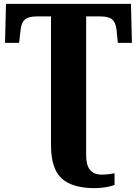

<svg xmlns="http://www.w3.org/2000/svg" viewBox="-20 -734 709 994"><path d="M244 17V-649H170Q127 -649 109 -633Q91 -617 87 -582L79 -512H6L11 -714H658L663 -512H590L583 -582Q579 -617 561 -633Q543 -649 500 -649H426V71Q426 170 506 170Q538 170 573 163V223Q559 230 529 235Q499 240 471 240Q354 240 299 189.5Q244 139 244 17Z"/></svg>

Font: Noto Serif ExtraBold
Style: Regular
Weight: 800
Designer: Monotype Design Team
Foundry: Monotype Imaging Inc.
Version: Version 1.001